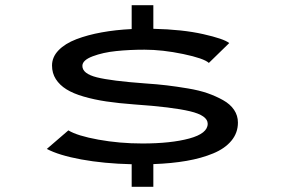

<svg xmlns="http://www.w3.org/2000/svg" viewBox="-20 -720 1090 740"><path d="M487.5 0V-87Q380 -89.5 293.2 -105.5Q206.5 -121.5 160.5 -146L243.5 -217.5Q278 -196.5 359.2 -181.8Q440.5 -167 529 -167Q638.5 -167 709.5 -186.2Q780.5 -205.5 780.5 -243Q780.5 -275 712 -291.2Q643.5 -307.5 498 -317.5Q437 -322 390 -329Q343 -336 302.5 -347.8Q262 -359.5 236 -375.8Q210 -392 195.2 -415Q180.5 -438 180.5 -467.5Q180.5 -500 205.5 -526Q230.5 -552 274.2 -568.8Q318 -585.5 371.8 -595.2Q425.5 -605 487.5 -608V-700H571V-609Q683 -606.5 763 -588.5Q843 -570.5 863.5 -554L785 -477.5Q766 -495 686 -511.8Q606 -528.5 537 -528.5Q479 -528.5 428 -523.2Q377 -518 337.2 -503Q297.5 -488 297.5 -466Q297.5 -436 353.2 -422Q409 -408 539.5 -398.5Q585.5 -395.5 623 -391Q660.5 -386.5 704 -379.2Q747.5 -372 779.8 -360.8Q812 -349.5 839.8 -334Q867.5 -318.5 882.2 -296.5Q897 -274.5 897 -247.5Q897 -208 872 -177.8Q847 -147.5 801.8 -128.8Q756.5 -110 699 -100Q641.5 -90 571 -87.5V0Z"/></svg>

Font: League Mono Extended
Style: Regular
Weight: 400
Width: 9
Designer: Tyler Finck
Foundry: The League of Moveable Type / Tyler Finck
Version: Version 2.210